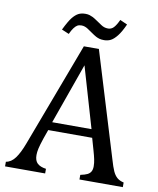

<svg xmlns="http://www.w3.org/2000/svg" viewBox="-91 -910 806 981"><g transform="rotate(10 311.5 -419.5)"><path d="M389 0V-24Q413 -29 425 -35Q437 -41 443 -51.5Q449 -62 449 -79Q449 -96 445 -115Q441 -134 434 -158L416 -221H188L171 -173Q159 -137 155 -118.5Q151 -100 151 -85Q151 -56 166 -42Q181 -28 211 -24V0H3V-24Q30 -28 50.5 -55.5Q71 -83 90 -134L293 -674H371L537 -130Q548 -92 557 -72Q566 -52 579 -40.5Q592 -29 614 -24V0ZM201 -264H405L313 -579ZM453 -839 491 -822Q473 -782 456 -760.5Q439 -739 423.5 -731Q408 -723 389 -723Q375 -723 365.5 -725.5Q356 -728 346.5 -733Q337 -738 317 -752Q304 -761 296.5 -766Q289 -771 280.5 -774Q272 -777 263 -777Q250 -777 241.5 -772Q233 -767 224 -755Q215 -743 206 -723L168 -739Q191 -786 206 -804.5Q221 -823 236 -831Q251 -839 273 -839Q285 -839 294.5 -836Q304 -833 312 -829Q320 -825 339 -812Q354 -802 362 -796.5Q370 -791 379 -788Q388 -785 399 -785Q415 -785 427 -797Q439 -809 453 -839Z"/></g></svg>

Font: Myanglish
Style: Regular
Weight: 400
Designer: KyawKyaw ( MaYenGone)
Foundry: TattooFont3D
Version: Version 1.003 December 13, 2014